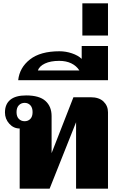

<svg xmlns="http://www.w3.org/2000/svg" viewBox="-20 -1141 723 1161"><path d="M99 -364Q62 -364 36 -393Q10 -422 10 -461Q10 -511 42 -537.5Q74 -564 138 -564Q218 -564 255 -530.5Q292 -497 292 -439V-215L424 -553H528Q579 -553 606 -527Q633 -501 633 -462V0H440V-402L280 0H99ZM177 -463Q177 -490 163.5 -504.5Q150 -519 129 -519Q108 -519 94 -504.5Q80 -490 80 -463Q80 -436 94 -422Q108 -408 129 -408Q150 -408 163.5 -422Q177 -436 177 -463Z M340 -831Q378 -831 415 -818.5Q452 -806 474 -785V-863H633V-656H90Q98 -732 161 -781.5Q224 -831 340 -831ZM460 -715Q442 -743 411 -758Q380 -773 338 -773Q286 -773 252 -757Q218 -741 209 -715Z M478 -1121H633V-926H478Z"/></svg>

Font: Trirong Black
Style: Regular
Weight: 900
Designer: Katatrad Team
Foundry: CadsonDemak
Version: Version 1.001